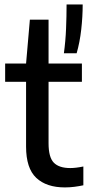

<svg xmlns="http://www.w3.org/2000/svg" viewBox="-20 -828 402 858"><path d="M270 9.5Q187.5 9.5 142 -33.2Q96.5 -76 96.5 -173V-462.5H3V-544H96.5L113.5 -740H197V-544H346V-462.5H197V-187.5Q197 -125 220.5 -101Q244 -77 294 -77Q318.5 -77 352.5 -84V0Q334 4 312.5 6.8Q291 9.5 270 9.5ZM265.5 -590Q273 -644.5 275.2 -700Q277.5 -755.5 277.5 -808H349.5Q349.5 -753.5 343 -696Q336.5 -638.5 322.5 -590Z"/></svg>

Font: Encode Sans SemiCondensed SemiCondensed Medium
Style: Regular
Weight: 500
Width: 4
Designer: Multiple Designers
Foundry: Impallari Type
Version: Version 3.000; ttfautohint (v1.8.3) -l 8 -r 50 -G 200 -x 14 